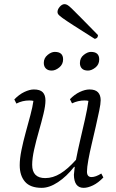

<svg xmlns="http://www.w3.org/2000/svg" viewBox="-20 -893 559 925"><path d="M181 12Q126 12 100.5 -17.5Q75 -47 75 -97Q75 -129 83.5 -170.5Q92 -212 104 -255.5Q116 -299 126.5 -338.5Q137 -378 141 -407Q132 -409 121 -409Q88 -409 59 -394L49 -414Q72 -438 97.5 -450Q123 -462 143 -462Q173 -462 186 -448.5Q199 -435 199 -409Q199 -384 189.5 -344.5Q180 -305 167 -260Q154 -215 144.5 -172.5Q135 -130 135 -99Q135 -35 198 -35Q235 -35 271 -57Q307 -79 346 -123Q354 -165 366 -216.5Q378 -268 389.5 -318.5Q401 -369 406 -407Q398 -409 387 -409Q356 -409 327 -395L317 -415Q339 -438 364.5 -450Q390 -462 411 -462Q439 -462 452 -448.5Q465 -435 465 -410Q465 -393 458 -359.5Q451 -326 441.5 -284Q432 -242 422 -200Q412 -158 405.5 -122Q399 -86 399 -66Q399 -40 421 -40Q441 -40 468 -57L478 -38Q453 -12 428 0Q403 12 383 12Q337 12 336 -51Q337 -65 340 -89H337Q301 -43 259.5 -15.5Q218 12 181 12ZM404 -553Q384 -553 374.5 -563Q365 -573 365 -589Q365 -614 383.5 -628.5Q402 -643 418 -643Q458 -643 458 -607Q458 -582 439.5 -567.5Q421 -553 404 -553ZM229 -553Q211 -553 201 -563Q191 -573 191 -590Q191 -613 209 -628Q227 -643 244 -643Q284 -643 284 -607Q284 -583 265.5 -568Q247 -553 229 -553ZM436 -706Q371 -747 334.5 -770.5Q298 -794 281.5 -806Q265 -818 261 -823.5Q257 -829 257 -835Q257 -848 268 -860.5Q279 -873 291 -873Q297 -873 304 -869.5Q311 -866 325.5 -852Q340 -838 370 -807.5Q400 -777 452 -724Q452 -715 447 -710.5Q442 -706 436 -706Z"/></svg>

Font: Petrona Light
Style: Italic
Weight: 300
Italic angle: -9°
Designer: Ringo R. Seeber
Foundry: Ringo R. Seeber
Version: Version 2.001; ttfautohint (v1.8.3)